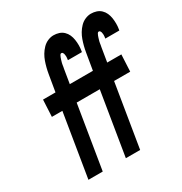

<svg xmlns="http://www.w3.org/2000/svg" viewBox="-173 -871 948 1000"><g transform="rotate(-30 301.5 -371.5)"><path d="M71 0 133 -379H70L75 -480H150L167 -581Q170 -599 174.5 -616.5Q179 -634 185 -651Q191 -668 200.5 -684Q210 -700 223.5 -714Q237 -728 254.5 -735.5Q272 -743 289 -743Q306 -743 321.5 -738Q337 -733 348.5 -722Q360 -711 366.5 -696.5Q373 -682 375.5 -665.5Q378 -649 378 -632Q378 -615 375 -598L374 -593H290V-594Q291 -600 291.5 -605Q292 -610 292 -615Q291 -620 291 -624Q291 -628 289.5 -632Q288 -636 285.5 -639Q283 -642 278 -642Q273 -642 270 -636.5Q267 -631 265 -626Q263 -621 261.5 -616Q260 -611 258.5 -606Q257 -601 255.5 -595.5Q254 -590 253.5 -585Q253 -580 252 -575Q251 -570 250 -565L236 -480H321L316 -379H219L157 0ZM296 0 358 -379H295L300 -480H375L392 -581Q395 -599 399.5 -616.5Q404 -634 410 -651Q416 -668 425.5 -684Q435 -700 448.5 -714Q462 -728 479.5 -735.5Q497 -743 514 -743Q531 -743 546.5 -738Q562 -733 573.5 -722Q585 -711 591.5 -696.5Q598 -682 600.5 -665.5Q603 -649 603 -632Q603 -615 600 -598L599 -593H515V-594Q516 -600 516.5 -605Q517 -610 517 -615Q516 -620 516 -624Q516 -628 514.5 -632Q513 -636 510.5 -639Q508 -642 503 -642Q498 -642 495 -636.5Q492 -631 490 -626Q488 -621 486.5 -616Q485 -611 483.5 -606Q482 -601 480.5 -595.5Q479 -590 478.5 -585Q478 -580 477 -575Q476 -570 475 -565L461 -480H546L541 -379H444L382 0Z"/></g></svg>

Font: Iosevka Extended Oblique
Style: Bold
Weight: 700
Width: 7
Italic angle: -9°
Monospace: yes
Designer: Belleve Invis
Foundry: Belleve Invis
Version: Version 32.5.0; ttfautohint (v1.8.4)